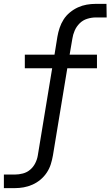

<svg xmlns="http://www.w3.org/2000/svg" viewBox="-48 -755 570 990"><path d="M-28 215V145H29Q49 145 70 139.5Q91 134 107.5 120Q124 106 134 86Q144 66 147 46L221 -403H80V-473H233L248 -566Q252 -589 259.5 -611.5Q267 -634 280 -654.5Q293 -675 312.5 -691Q332 -707 354 -717Q376 -727 399 -731Q422 -735 444 -735H501L502 -665H445Q424 -665 401.5 -658Q379 -651 362.5 -634.5Q346 -618 337 -597Q328 -576 325 -555L311 -473H452V-403H299L225 46Q221 69 214 91.5Q207 114 193.5 134.5Q180 155 161 171Q142 187 119.5 197Q97 207 74 211Q51 215 29 215Z"/></svg>

Font: Iosevka Fixed
Style: Italic
Weight: 400
Italic angle: -9°
Monospace: yes
Designer: Belleve Invis
Foundry: Belleve Invis
Version: Version 33.2.4